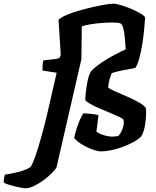

<svg xmlns="http://www.w3.org/2000/svg" viewBox="-196 -820 847 1040"><path d="M-59 200Q-64 200 -81 197Q-98 194 -118 189Q-138 184 -154.5 178.5Q-171 173 -176 168Q-176 158 -173.5 143Q-171 128 -169 126Q-134 121 -93 110.5Q-52 100 -30 84Q-19 68 -4.5 26Q10 -16 26 -72.5Q42 -129 56 -187Q70 -245 84 -308.5Q98 -372 111 -426L34 -438Q34 -455 35 -468.5Q36 -482 39 -493L110 -501Q121 -503 126 -507.5Q131 -512 133 -524L121 -713Q136 -727 167 -740Q198 -753 235.5 -763.5Q273 -774 310.5 -782.5Q348 -791 376.5 -795.5Q405 -800 417 -800Q433 -800 461.5 -791.5Q490 -783 519.5 -770Q549 -757 569.5 -744.5Q590 -732 590 -723Q588 -692 584 -651.5Q580 -611 573 -571Q566 -531 557 -499Q548 -467 537 -452Q503 -446 470.5 -439.5Q438 -433 409 -424Q402 -405 397 -389Q392 -373 390 -345Q402 -336 432.5 -323Q463 -310 498 -294.5Q533 -279 560.5 -263Q588 -247 595 -232Q597 -192 590.5 -148Q584 -104 568 -80Q552 -64 525 -49.5Q498 -35 466.5 -23.5Q435 -12 405 -6Q375 0 352 0Q335 0 311.5 -8Q288 -16 265 -28Q242 -40 225.5 -53Q209 -66 206 -75Q212 -102 221 -129.5Q230 -157 240 -178Q250 -199 256 -206Q265 -206 283.5 -204.5Q302 -203 318.5 -200.5Q335 -198 338 -195Q335 -182 332.5 -156.5Q330 -131 326 -108Q341 -95 367 -87.5Q393 -80 410 -80Q416 -80 428 -81Q440 -82 444 -83Q459 -97 468.5 -124.5Q478 -152 473 -172Q470 -177 450.5 -186.5Q431 -196 403 -207.5Q375 -219 346 -231.5Q317 -244 295 -256Q273 -268 266 -278Q266 -293 269 -322Q272 -351 278.5 -382Q285 -413 297 -434Q323 -462 374.5 -494Q426 -526 485 -553Q483 -587 480 -618Q477 -649 471 -669.5Q465 -690 455 -694Q444 -698 416 -698Q388 -698 354.5 -695.5Q321 -693 291.5 -688Q262 -683 247 -677L245 -500L110 87Q105 97 86.5 116Q68 135 42.5 154Q17 173 -10 186.5Q-37 200 -59 200Z"/></svg>

Font: Texturina Black
Style: Italic
Weight: 900
Italic angle: -11°
Designer: Guillermo Torres Carreño
Foundry: Omnibus-Type
Version: Version 1.002; ttfautohint (v1.8.3)